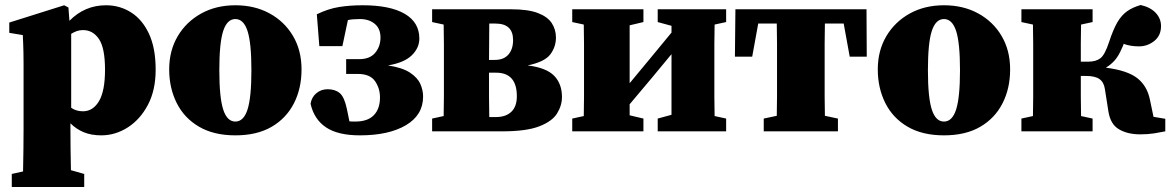

<svg xmlns="http://www.w3.org/2000/svg" viewBox="-20 -524 4672 766"><path d="M27 222V170L72 160Q73 110 73.5 68.5Q74 27 74 -8V-272Q74 -300 73.5 -317Q73 -334 72.5 -349Q72 -364 71 -384L17 -393V-434L236 -503L253 -494L257 -441Q318 -503 403 -503Q458 -503 503 -474.5Q548 -446 574.5 -389Q601 -332 601 -246Q601 -164 570 -105.5Q539 -47 489.5 -15.5Q440 16 384 16Q344 16 314 3.5Q284 -9 261 -32V-8Q261 26 261.5 66.5Q262 107 263 155L316 170V222ZM311 -404Q298 -404 286.5 -400Q275 -396 264 -389V-94Q284 -80 311 -80Q351 -80 375 -120.5Q399 -161 399 -246Q399 -332 375 -368Q351 -404 311 -404Z M919 16Q833 16 774 -18.5Q715 -53 685 -113Q655 -173 655 -247Q655 -322 689 -379.5Q723 -437 782.5 -470Q842 -503 919 -503Q996 -503 1055.5 -470.5Q1115 -438 1149 -380.5Q1183 -323 1183 -247Q1183 -171 1152.5 -111.5Q1122 -52 1063.5 -18Q1005 16 919 16ZM919 -39Q952 -39 967.5 -87Q983 -135 983 -244Q983 -353 967.5 -400.5Q952 -448 919 -448Q886 -448 870.5 -400.5Q855 -353 855 -244Q855 -135 870.5 -87Q886 -39 919 -39Z M1416 16Q1328 16 1280.5 -16Q1233 -48 1219 -110Q1223 -136 1242 -152Q1261 -168 1287 -168Q1317 -168 1335.5 -152.5Q1354 -137 1364 -89L1374 -40Q1380 -39 1385.5 -39Q1391 -39 1397 -39Q1447 -39 1471.5 -64.5Q1496 -90 1496 -135Q1496 -172 1476 -200.5Q1456 -229 1408 -229H1361V-288H1413Q1456 -288 1477 -313.5Q1498 -339 1498 -374Q1498 -410 1475 -429Q1452 -448 1416 -448Q1387 -448 1368 -444L1346 -340H1254L1244 -467Q1289 -489 1332.5 -496Q1376 -503 1427 -503Q1536 -503 1594.5 -469Q1653 -435 1653 -370Q1653 -333 1623 -303.5Q1593 -274 1528 -263Q1586 -254 1616 -234Q1646 -214 1657 -189Q1668 -164 1668 -139Q1668 -65 1599.5 -24.5Q1531 16 1416 16Z M1704 0V-51L1750 -61Q1751 -97 1751 -138Q1751 -179 1751 -210V-277Q1751 -308 1751 -349Q1751 -390 1750 -426L1704 -436V-487H2019Q2087 -487 2126 -472Q2165 -457 2181.5 -431.5Q2198 -406 2198 -374Q2198 -337 2175.5 -307Q2153 -277 2085 -263Q2159 -254 2190.5 -222Q2222 -190 2222 -137Q2222 -103 2202.5 -71.5Q2183 -40 2131.5 -20Q2080 0 1983 0ZM1931 -210Q1931 -179 1931 -136.5Q1931 -94 1932 -57H1959Q1998 -57 2020 -78Q2042 -99 2042 -140Q2042 -234 1959 -234H1931ZM1957 -430H1932Q1932 -398 1931.5 -359.5Q1931 -321 1931 -285H1954Q1990 -285 2008.5 -306.5Q2027 -328 2027 -364Q2027 -430 1957 -430Z M2604 -436V-487H2877V-436L2831 -426Q2830 -390 2830 -349Q2830 -308 2830 -277V-210Q2830 -179 2830 -138Q2830 -97 2831 -61L2877 -51V0H2604V-51L2659 -66V-308L2582 -215L2492 -108V-64L2547 -51V0H2263V-51L2309 -61Q2310 -97 2310 -138Q2310 -179 2310 -210V-277Q2310 -308 2310 -349Q2310 -390 2309 -426L2263 -436V-487H2547V-436L2492 -423V-192L2560 -274L2659 -394V-421Z M2912 -298 2914 -487H3437L3438 -298H3370L3346 -430H3271Q3270 -393 3270 -351Q3270 -309 3270 -277V-210Q3270 -179 3270 -139Q3270 -99 3271 -62L3323 -51V0H3027V-51L3079 -62Q3080 -99 3080 -139Q3080 -179 3080 -210V-277Q3080 -309 3080 -351Q3080 -393 3079 -430H3005L2981 -298Z M3746 16Q3660 16 3601 -18.5Q3542 -53 3512 -113Q3482 -173 3482 -247Q3482 -322 3516 -379.5Q3550 -437 3609.5 -470Q3669 -503 3746 -503Q3823 -503 3882.5 -470.5Q3942 -438 3976 -380.5Q4010 -323 4010 -247Q4010 -171 3979.5 -111.5Q3949 -52 3890.5 -18Q3832 16 3746 16ZM3746 -39Q3779 -39 3794.5 -87Q3810 -135 3810 -244Q3810 -353 3794.5 -400.5Q3779 -448 3746 -448Q3713 -448 3697.5 -400.5Q3682 -353 3682 -244Q3682 -135 3697.5 -87Q3713 -39 3746 -39Z M4402 -80 4388 -169Q4384 -196 4366.5 -208.5Q4349 -221 4313 -221H4292Q4292 -181 4292 -138.5Q4292 -96 4293 -61L4339 -51V0H4055V-51L4101 -61Q4102 -97 4102 -138Q4102 -179 4102 -210V-277Q4102 -308 4102 -349Q4102 -390 4101 -426L4055 -436V-487H4339V-436L4293 -426Q4292 -392 4292 -352Q4292 -312 4292 -278H4323Q4352 -278 4370 -291.5Q4388 -305 4405 -357Q4421 -406 4437.5 -434.5Q4454 -463 4476.5 -479Q4499 -495 4531 -504Q4570 -495 4591 -472.5Q4612 -450 4612 -420Q4612 -382 4585 -360.5Q4558 -339 4524 -339Q4490 -339 4463 -349Q4462 -345 4460 -340.5Q4458 -336 4456 -332Q4443 -301 4427.5 -283.5Q4412 -266 4392 -254Q4478 -243 4517.5 -212Q4557 -181 4568 -125L4582 -58L4629 -50V0Q4610 4 4585 8Q4560 12 4529 12Q4479 12 4444.5 -8Q4410 -28 4402 -80Z"/></svg>

Font: Source Serif 4 Black
Style: Regular
Weight: 900
Designer: Frank Grießhammer
Foundry: Adobe
Version: Version 4.005;hotconv 1.1.0;makeotfexe 2.6.0